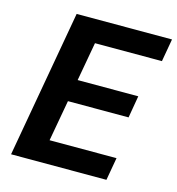

<svg xmlns="http://www.w3.org/2000/svg" viewBox="-105 -791 814 881"><g transform="rotate(15 302.0 -350.0)"><path d="M27 0 151 -700H604L585 -592H267L234 -408H522L504 -303H216L181 -108H499L480 0Z"/></g></svg>

Font: DM Sans 11pt
Style: Bold Italic
Weight: 700
Italic angle: -10°
Version: Version 4.004;gftools[0.9.30]